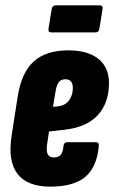

<svg xmlns="http://www.w3.org/2000/svg" viewBox="-20 -691 427 717"><path d="M168 6Q82 6 45.5 -41.5Q9 -89 23 -182L46 -330Q60 -420 106 -461.5Q152 -503 235 -503Q307 -503 347 -471.5Q387 -440 387 -381Q387 -308 346.5 -262.5Q306 -217 225 -207L163 -200L156 -153Q152 -128 158 -115.5Q164 -103 181 -103Q198 -103 206.5 -112.5Q215 -122 217 -146Q219 -160 231 -160H337Q351 -160 349 -146Q342 -67 298.5 -30.5Q255 6 168 6ZM178 -292 197 -294Q224 -297 238 -316.5Q252 -336 252 -362Q252 -395 224 -395Q208 -395 199.5 -384Q191 -373 187 -347ZM172 -570Q159 -570 161 -583L173 -657Q175 -671 189 -671H352Q365 -671 363 -657L351 -583Q349 -570 336 -570Z"/></svg>

Font: Sofia Sans Extra Condensed Black
Style: Italic
Weight: 900
Italic angle: -9°
Version: Version 4.100